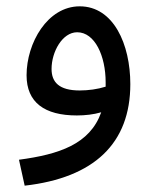

<svg xmlns="http://www.w3.org/2000/svg" viewBox="-20 -357 487 607"><path d="M58 230C278 205 392 96 392 -91C392 -217 339 -337 232 -337C130 -337 64 -221 64 -119C64 -33 121 8 223 8C249 8 276 5 300 -2C264 99 167 131 40 148ZM143 -139C143 -193 177 -255 224 -255C280 -255 314 -180 314 -97C314 -92 314 -87 314 -83C289 -75 259 -71 232 -71C167 -71 143 -97 143 -139Z"/></svg>

Font: Noto Sans Math
Style: Regular
Weight: 400
Designer: Monotype Design Team, Delve Withrington, Jeff Kellem
Foundry: Monotype Imaging Inc., Delve Fonts LLC
Version: Version 3.000